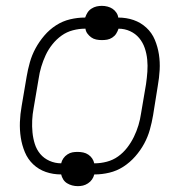

<svg xmlns="http://www.w3.org/2000/svg" viewBox="-20 -588 640 656"><path d="M246 48Q236 48 226.5 45.5Q217 43 209 38Q201 33 196 25Q191 17 189 8Q161 8 136.5 -0.5Q112 -9 93.5 -26.5Q75 -44 65 -68Q55 -92 51 -118Q47 -144 48 -171Q49 -198 54 -226L71 -326Q75 -350 82 -375Q89 -400 101.5 -423Q114 -446 131.5 -466.5Q149 -487 171.5 -501.5Q194 -516 219.5 -522Q245 -528 269 -528H271Q274 -537 279 -545Q284 -553 292.5 -558.5Q301 -564 310 -566Q319 -568 328 -568Q338 -568 347.5 -565.5Q357 -563 364.5 -558Q372 -553 377.5 -545Q383 -537 384 -528Q412 -528 436.5 -519.5Q461 -511 480 -493.5Q499 -476 509 -452Q519 -428 523 -402Q527 -376 525.5 -349Q524 -322 519 -294L503 -194Q499 -170 492 -145Q485 -120 472.5 -97Q460 -74 442 -53.5Q424 -33 401.5 -18.5Q379 -4 353.5 2Q328 8 304 8H302Q300 17 294.5 25Q289 33 280.5 38.5Q272 44 263.5 46Q255 48 246 48ZM302 -30H304Q324 -30 345 -35.5Q366 -41 383.5 -53.5Q401 -66 414.5 -83.5Q428 -101 437.5 -120.5Q447 -140 453 -160Q459 -180 462 -201L479 -301Q482 -322 483.5 -343Q485 -364 483 -384.5Q481 -405 474.5 -424Q468 -443 455.5 -458Q443 -473 424.5 -481.5Q406 -490 385 -490Q382 -481 377 -473Q372 -465 363.5 -459.5Q355 -454 346 -452.5Q337 -451 328 -451Q318 -451 308.5 -453Q299 -455 291.5 -460.5Q284 -466 278.5 -473.5Q273 -481 272 -490H270Q250 -490 229 -484.5Q208 -479 190.5 -466.5Q173 -454 159 -436.5Q145 -419 136 -399.5Q127 -380 121 -360Q115 -340 112 -319L95 -219Q91 -198 90 -177Q89 -156 91 -135.5Q93 -115 99 -96Q105 -77 117.5 -62Q130 -47 149 -38.5Q168 -30 189 -30Q191 -39 196.5 -47Q202 -55 210.5 -60.5Q219 -66 227.5 -67.5Q236 -69 245 -69Q255 -69 264.5 -67Q274 -65 282 -59.5Q290 -54 295 -46.5Q300 -39 302 -30Z"/></svg>

Font: Iosevka XLt Ex Obl
Style: Regular
Weight: 200
Width: 7
Italic angle: -9°
Monospace: yes
Designer: Belleve Invis
Foundry: Belleve Invis
Version: Version 32.5.0; ttfautohint (v1.8.4)